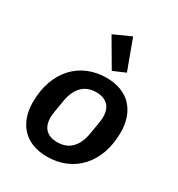

<svg xmlns="http://www.w3.org/2000/svg" viewBox="-190 -921 979 1056"><g transform="rotate(30 300.0 -393.0)"><path d="M265 12Q214 12 173.5 -3.5Q133 -19 105.5 -48Q78 -77 63.5 -118Q49 -159 49 -209Q49 -283 70 -342Q91 -401 129 -442.5Q167 -484 219.5 -506Q272 -528 335 -528Q386 -528 426.5 -512.5Q467 -497 494.5 -468Q522 -439 536.5 -398Q551 -357 551 -307Q551 -233 530 -174Q509 -115 471 -73.5Q433 -32 380.5 -10Q328 12 265 12ZM274 -85Q330 -85 363.5 -118.5Q397 -152 408 -214L420 -285Q422 -297 423.5 -309Q425 -321 425 -330Q425 -381 398.5 -406Q372 -431 326 -431Q270 -431 236.5 -397.5Q203 -364 192 -302L180 -231Q178 -219 176.5 -207Q175 -195 175 -186Q175 -135 201.5 -110Q228 -85 274 -85ZM237 -749 346 -798 416 -608 339 -575Z"/></g></svg>

Font: IBM Plex Mono SemiBold
Style: Italic
Weight: 600
Italic angle: -9°
Monospace: yes
Designer: Mike Abbink, Paul van der Laan, Pieter van Rosmalen
Foundry: Bold Monday
Version: Version 2.3